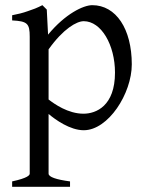

<svg xmlns="http://www.w3.org/2000/svg" viewBox="-20 -489 569 743"><path d="M303 -49C243 -49 190 -87 168 -104V-298C225 -378 277 -407 304 -407C372 -407 425 -315 425 -208C425 -79 352 -49 303 -49ZM337 -469C303 -469 233 -436 166 -355L161 -452L144 -469C135 -464 125 -460 116 -456L88 -446C69 -439 48 -434 27 -430V-410C86 -407 95 -398 95 -347V183C95 189 87 200 27 213V234H251V213C198 206 168 196 168 183V-48C194 -26 251 15 304 15C399 15 490 -127 490 -240C490 -377 429 -469 337 -469Z"/></svg>

Font: Temporarium
Style: Regular
Weight: 400
Version: Version 1.1